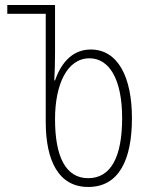

<svg xmlns="http://www.w3.org/2000/svg" viewBox="-20 -734 593 764"><path d="M331 10C454 10 505 -99 505 -264C505 -426 450 -537 341 -537C272 -537 225 -489 199 -414H196C198 -448 199 -488 199 -525V-714H9V-679H162V-249C162 -95 213 10 331 10ZM331 -25C241 -25 199 -111 199 -260C199 -398 247 -502 336 -502C414 -502 466 -420 466 -264C466 -109 421 -25 331 -25Z"/></svg>

Font: Noto Sans Georgian ExtraCondensed ExtraLight
Style: Regular
Weight: 200
Width: 2
Designer: Monotype Design Team, Akaki Razmadze
Foundry: Google LLC
Version: Version 2.005